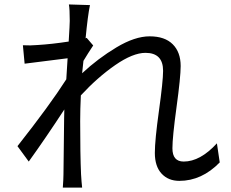

<svg xmlns="http://www.w3.org/2000/svg" viewBox="-20 -811 1040 864"><path d="M956.1 -166 968.8 -80.1Q887.7 2.9 787.1 2.9Q737.3 2.9 707 -29.8Q676.8 -62.5 676.8 -123Q676.8 -179.7 695.3 -313Q713.9 -446.3 713.9 -492.2Q713.9 -573.2 634.8 -573.2Q578.1 -573.2 498.5 -518.1Q418.9 -462.9 343.8 -381.8Q340.8 -318.4 340.8 -265.6Q340.8 -116.2 344.7 -27.3Q346.7 7.8 349.6 33.2H262.7Q265.6 -7.8 265.6 -26.4Q267.6 -238.3 268.6 -280.3Q268.6 -284.2 269 -297.4Q269.5 -310.5 269.5 -318.4Q184.6 -188.5 109.4 -84L58.6 -153.3Q204.1 -337.9 278.3 -454.1Q280.3 -486.3 284.2 -548.8Q276.4 -547.9 90.8 -524.4L83 -607.4Q117.2 -605.5 148.4 -608.4Q212.9 -612.3 289.1 -624Q293.9 -702.1 293.9 -716.8Q293.9 -770.5 290 -791L384.8 -788.1Q375 -741.2 365.2 -638.7L370.1 -640.6L399.4 -606.4Q376 -571.3 355.5 -537.1L349.6 -481.4Q420.9 -547.9 503.9 -597.7Q586.9 -647.5 653.3 -647.5Q721.7 -647.5 757.3 -611.8Q793 -576.2 793 -513.7Q793 -464.8 774.4 -329.1Q755.9 -193.4 755.9 -143.6Q755.9 -84 806.6 -84Q880.9 -84 956.1 -166Z"/></svg>

Font: Gen Shin Gothic Regular
Style: Regular
Weight: 400
Designer: [Source Han Sans]
Ryoko NISHIZUKA  (kana & ideographs); Paul D. Hunt (Latin, Greek & Cyrillic); Wenlong ZHANG  (bopomofo
Version: Version 1.002.20150607